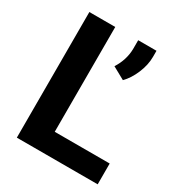

<svg xmlns="http://www.w3.org/2000/svg" viewBox="-169 -826 880 941"><g transform="rotate(30 271.0 -355.5)"><path d="M210 -117.7H521V0H63.5V-710.9H210ZM372.6 -503.9 302.7 -542.5Q338.4 -598.6 339.8 -660.6V-710.9H443.4V-676.3Q443.4 -630.9 423.1 -582.5Q402.8 -534.2 372.6 -503.9Z"/></g></svg>

Font: RobotoInd
Style: Bold
Weight: 700
Designer: Google
Version: Version 2.001150; 2014